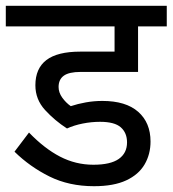

<svg xmlns="http://www.w3.org/2000/svg" viewBox="-30 -642 595 662"><path d="M315 -222Q285 -222 255 -216Q225 -210 201 -199Q159 -226 125.5 -262.5Q92 -299 92 -348Q92 -406 130 -435Q168 -464 247 -464H365V-551H-10V-622H545V-551H446V-394H248Q208 -394 190 -381Q172 -368 172 -342Q172 -323 184.5 -305.5Q197 -288 214 -276Q238 -284 266 -289Q294 -294 323 -294Q404 -294 446.5 -256.5Q489 -219 489 -154Q489 -110 468.5 -75Q448 -40 405 -20Q362 0 294 0Q208 0 140.5 -33.5Q73 -67 20 -119L70 -185Q123 -130 177 -102Q231 -74 292 -74Q351 -74 379.5 -94Q408 -114 408 -151Q408 -184 386.5 -203Q365 -222 315 -222Z"/></svg>

Font: hexuhindi05
Style: Book
Weight: 400
Designer: Jelle Bosma - Monotype Design Team
Foundry: Monotype Imaging Inc.
Version: Version 2.003